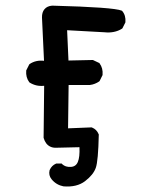

<svg xmlns="http://www.w3.org/2000/svg" viewBox="-20 -531 540 690"><path d="M208 138.7Q195.3 136.2 184.6 129.9Q173.8 123.5 165.5 113.3Q153.8 99.1 158.2 80.6L158.7 80.1V79.6Q165.5 64 181.2 57.1L182.6 56.6H183.6H199.2H201.7L203.1 58.6Q209.5 64.5 217 66.9Q224.6 69.3 234.4 68.8Q252.9 67.9 259.8 50.8Q267.1 33.7 265.6 -2L179.7 0Q168.9 0 160.4 -4.2Q151.9 -8.3 146 -16.1Q140.1 -23.9 136.7 -35.6V-36.1V-37.1L138.7 -222.7Q124 -221.2 111.1 -224.1Q98.1 -227.1 86.4 -234.4L85.9 -234.9L85 -235.8Q72.3 -252.9 74.2 -276.9V-277.8L74.7 -278.8L84.5 -298.3L85.4 -299.8L86.4 -300.8Q108.9 -315.9 138.2 -312.5L130.9 -467.8Q130.4 -486.8 139.9 -498Q149.4 -509.3 167.5 -510.7H168Q389.2 -504.9 417.5 -492.7L418.5 -492.2L419.4 -491.2Q432.6 -475.6 430.7 -451.7V-450.7L430.2 -449.7L420.4 -430.2L419.4 -428.7L418 -427.7Q404.8 -419.4 388.9 -416.3Q373 -413.1 356 -415L221.2 -422.4L226.1 -313.5L312.5 -315.4H314L314.9 -314.9L335.4 -305.2L336.9 -304.7L337.9 -303.2Q350.6 -286.1 348.6 -262.2V-261.2L348.1 -260.3L338.4 -240.7L337.4 -239.3L336.4 -238.3Q332.5 -235.8 328.6 -233.6Q324.7 -231.4 320.6 -230Q316.4 -228.5 312.3 -227.3Q308.1 -226.1 303.2 -225.6H302.7H226.6L224.6 -69.8L308.1 -73.2H309.6L310.5 -72.8Q327.6 -65.9 334.5 -48.8L335 -47.9V-46.9Q333 47.9 324.2 72.3Q315.4 97.2 285.6 120.1Q255.9 142.6 208.5 138.7Z"/></svg>

Font: NaikaiFont
Style: SemiBold
Weight: 600
Version: Version 1.89